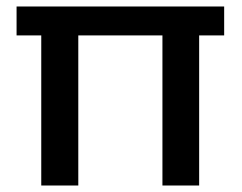

<svg xmlns="http://www.w3.org/2000/svg" viewBox="-20 -571 746 591"><path d="M670 -551V-462H593V0H480V-462H221V0H107V-462H31V-551Z"/></svg>

Font: A Bank Premium Med
Style: Regular
Weight: 500
Designer: Ninad Kale (Devanagari), Jonny Pinhorn (Latin), Htun Naung (Myanmar)
Foundry: Indian Type Foundry
Version: 4.004